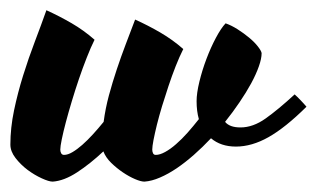

<svg xmlns="http://www.w3.org/2000/svg" viewBox="-66 -325 614 372"><path d="M213.9 26.9Q207 26.9 195.6 22Q184.1 17.1 172.1 9Q160.2 1 149.4 -9.5Q138.7 -20 134.3 -31.7Q108.9 -7.8 83.5 8.8Q58.1 25.4 36.1 26.9Q28.8 26.9 14.9 20.5Q1 14.2 -12.5 4.2Q-25.9 -5.9 -35.9 -18.8Q-45.9 -31.7 -45.9 -44.9Q-45.9 -77.1 -38.8 -111.1Q-31.7 -145 -21.2 -178.7Q-10.7 -212.4 1.5 -244.4Q13.7 -276.4 23.9 -305.2Q48.8 -293.9 72.8 -280Q96.7 -266.1 117.2 -248Q109.9 -233.4 102.1 -213.4Q94.2 -193.4 86.9 -171.9Q79.6 -150.4 73 -128.4Q66.4 -106.4 61.5 -87.9Q56.6 -69.3 53.7 -55.2Q50.8 -41 50.8 -35.2Q50.8 -31.2 52.5 -28.1Q54.2 -24.9 58.1 -24.9Q65.4 -24.9 74.5 -30.3Q83.5 -35.6 93.5 -44.4Q103.5 -53.2 114 -64.7Q124.5 -76.2 134.8 -88.9Q138.2 -114.7 145 -140.1Q151.9 -165.5 160.2 -190.4Q168.5 -215.3 177.7 -239.5Q187 -263.7 195.8 -287.1Q220.7 -275.9 244.6 -262Q268.6 -248 289.1 -230Q281.7 -215.3 274.4 -196.8Q267.1 -178.2 260.5 -158.4Q253.9 -138.7 248 -119.4Q242.2 -100.1 238 -83.3Q233.9 -66.4 231.4 -53.7Q229 -41 229 -35.2Q229 -31.2 230.5 -28.1Q231.9 -24.9 235.8 -24.9Q243.7 -24.9 253.9 -30.5Q264.2 -36.1 275.1 -45.7Q286.1 -55.2 297.4 -67.9Q308.6 -80.6 319.3 -94.2Q314.9 -109.4 314.9 -128.9Q314.9 -144.5 320.3 -166.7Q325.7 -189 334 -210.9Q342.3 -232.9 352.3 -251.7Q362.3 -270.5 371.1 -279.8Q382.3 -275.9 394.3 -268.3Q406.2 -260.7 416.5 -252.2Q426.8 -243.7 433.3 -235.4Q439.9 -227.1 440.9 -222.2Q440.9 -211.4 435.5 -196.3Q430.2 -181.2 420.7 -163.6Q411.1 -146 398.2 -127Q385.3 -107.9 370.1 -88.9Q378.9 -78.1 399.9 -78.1Q424.3 -78.1 448.7 -95.5Q473.1 -112.8 504.9 -142.1Q509.8 -137.7 516.6 -130.6Q523.4 -123.5 527.8 -118.2Q486.8 -77.6 454.3 -59.3Q421.9 -41 391.1 -41Q361.8 -41 342.8 -57.1Q326.7 -40 309.8 -25.1Q293 -10.3 276.4 1Q259.8 12.2 243.9 19Q228 25.9 213.9 26.9Z"/></svg>

Font: Yesteryear
Style: Regular
Weight: 400
Designer: Astigmatic (AOETI)
Foundry: Astigmatic (AOETI)
Version: Version 1.000